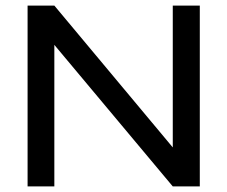

<svg xmlns="http://www.w3.org/2000/svg" viewBox="-20 -669 816 689"><path d="M79 0V-649H175L600 -140V-649H697V0H600L175 -508V0Z"/></svg>

Font: Syne Med Modified
Style: Regular
Weight: 500
Designer: Lucas Descroix
Foundry: Bonjour Monde
Version: Version 2.200